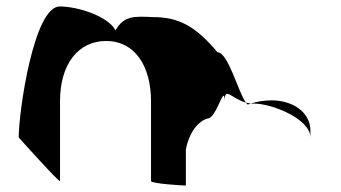

<svg xmlns="http://www.w3.org/2000/svg" viewBox="-20 -575 1056 595"><path d="M38 -149C38 -149 166 -6 166 -14V-261C166 -376 222 -448 309 -448C398 -448 448 -370 448 -261V-14C448 -6 545 0 556 0V-112C566 -164 594 -200 624 -208C651 -208 676 -320 676 -261C676 -309 698 -269 742 -257C718 -290 687 -413 654 -413C586 -494 534 -522 454 -522C394 -525 364 -526 338 -481C314 -526 219 -555 165 -555C85 -555 38 -230 38 -149ZM742 -257C744 -254 746 -252 748 -251L757 -254ZM757 -254H766C826 -254 942 -205 942 -149V-170C942 -228 886 -264 822 -264C801 -264 778 -261 757 -254Z"/></svg>

Font: Ampere
Style: Cnd
Weight: 400
Version: Version 1